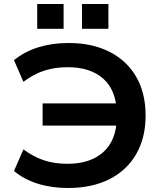

<svg xmlns="http://www.w3.org/2000/svg" viewBox="-20 -930 815 960"><path d="M320 10Q238 10 169 -11.5Q100 -33 50 -75L97 -183Q149 -145 201 -128Q253 -111 317 -111Q432 -111 497 -170Q562 -229 564 -340L593 -302H193V-413H593L564 -366Q561 -479 496.5 -536.5Q432 -594 318 -594Q255 -594 202 -577Q149 -560 97 -521L50 -629Q102 -672 171.5 -693.5Q241 -715 323 -715Q441 -715 527.5 -671Q614 -627 661 -546Q708 -465 708 -352Q708 -241 661 -159.5Q614 -78 527 -34Q440 10 320 10ZM390 -786V-910H522V-786ZM166 -786V-910H298V-786Z"/></svg>

Font: Nunito Sans 10pt SemiExpanded
Style: Bold
Weight: 700
Width: 6
Designer: Vernon Adams
Foundry: Vernon Adams
Version: Version 3.101;gftools[0.9.27]